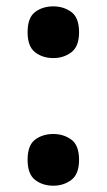

<svg xmlns="http://www.w3.org/2000/svg" viewBox="-20 -576 336 604"><path d="M147.8 8.2Q114.2 8.2 90.5 -10Q66.8 -28.2 66.8 -73.2Q66.8 -119.1 90.5 -136.8Q114.2 -154.5 147.8 -154.5Q180.1 -154.5 204.4 -136.8Q228.7 -119.1 228.7 -73.2Q228.7 -28.2 204.4 -10Q180.1 8.2 147.8 8.2ZM147.8 -393.3Q114.2 -393.3 90.5 -411.5Q66.8 -429.7 66.8 -474.6Q66.8 -520.6 90.5 -538.3Q114.2 -556 147.8 -556Q180.1 -556 204.4 -538.3Q228.7 -520.6 228.7 -474.6Q228.7 -429.7 204.4 -411.5Q180.1 -393.3 147.8 -393.3Z"/></svg>

Font: Noto Serif Malayalam
Style: Regular
Weight: 400
Designer: Indian type Foundry, Jelle Bosma, Monotype Design Team
Foundry: Monotype Imaging Inc.
Version: Version 2.103